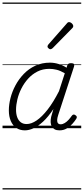

<svg xmlns="http://www.w3.org/2000/svg" viewBox="-20 -1015 663 1520"><path d="M177 17Q138 17 109.5 -2Q81 -21 65.5 -57Q50 -93 50 -141Q50 -187 63 -238.5Q76 -290 102.5 -339.5Q129 -389 168.5 -430Q208 -471 260 -495Q312 -519 376 -519Q409 -519 443.5 -508.5Q478 -498 507 -479L512 -496Q516 -507 523 -511Q530 -515 543 -515Q561 -515 565.5 -507.5Q570 -500 566 -488L441 -105Q433 -81 432.5 -64.5Q432 -48 439 -39.5Q446 -31 460 -31Q476 -31 492.5 -41Q509 -51 523 -66.5Q537 -82 548 -98Q554 -106 560.5 -108Q567 -110 576 -104Q587 -97 588 -90Q589 -83 584 -75Q573 -57 553.5 -35Q534 -13 508.5 2Q483 17 451 17Q428 17 413 9Q398 1 390 -13.5Q382 -28 381 -47.5Q380 -67 385 -90Q389 -106 394 -121Q399 -136 403 -152Q362 -90 322 -53Q282 -16 245.5 0.5Q209 17 177 17ZM107 -146Q107 -112 116.5 -86.5Q126 -61 144.5 -47Q163 -33 191 -33Q228 -33 270 -61.5Q312 -90 357 -147.5Q402 -205 447 -293L493 -435Q457 -456 427.5 -463Q398 -470 371 -470Q318 -470 276 -448.5Q234 -427 202.5 -392Q171 -357 149.5 -314.5Q128 -272 117.5 -228Q107 -184 107 -146ZM378 -625Q373 -625 364.5 -632Q356 -639 356 -646Q356 -650 357.5 -654Q359 -658 363 -663L507 -827Q513 -835 517.5 -837.5Q522 -840 527 -840Q534 -840 542 -835Q550 -830 555 -822.5Q560 -815 560 -808Q560 -803 558 -799.5Q556 -796 552 -792L397 -634Q387 -625 378 -625ZM0 475H623V485H0ZM0 -20H623V0H0ZM0 -505H623V-500H0ZM0 -995H623V-985H0Z"/></svg>

Font: Playwrite CZ Guides
Style: Regular
Weight: 400
Designer: Veronika Burian, José Scaglione
Foundry: TypeTogether
Version: Version 1.003